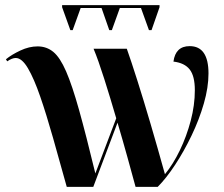

<svg xmlns="http://www.w3.org/2000/svg" viewBox="-20 -725 869 745"><path d="M253 -608 221 -697V-705H599V-697L568 -608H558L527 -694H445L414 -608H404L374 -694H293L262 -608ZM239 0Q211 -101 185.5 -191Q160 -281 136 -350.5Q112 -420 88.5 -460Q65 -500 41 -500Q27 -500 8 -487L3 -495Q25 -513 59 -529Q93 -545 126 -545Q161 -545 187 -523.5Q213 -502 236.5 -448Q260 -394 287 -297.5Q314 -201 350 -52L431 -266Q408 -345 384.5 -419Q361 -493 343 -536H472Q489 -488 513 -412.5Q537 -337 564.5 -243.5Q592 -150 620 -49Q652 -88 678 -142Q704 -196 720 -256.5Q736 -317 736 -375Q736 -430 716 -455.5Q696 -481 653 -486Q661 -546 716 -546Q789 -546 789 -440Q789 -386 771 -323.5Q753 -261 723.5 -199.5Q694 -138 659.5 -85.5Q625 -33 592 0H506Q493 -48 475 -113Q457 -178 436 -249L342 0Z"/></svg>

Font: Noto Serif Display SemiCondensed
Style: Bold
Weight: 700
Width: 4
Designer: Monotype Design Team
Foundry: Monotype Imaging Inc.
Version: Version 2.009